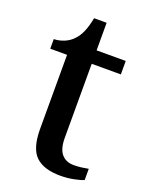

<svg xmlns="http://www.w3.org/2000/svg" viewBox="-129 -727 625 805"><g transform="rotate(20 183.5 -324.5)"><path d="M241 10Q167 10 131 -24.5Q95 -59 95 -146V-476H20V-519Q41 -519 64 -528Q87 -537 103 -554Q120 -571 131 -596.5Q142 -622 149 -659H205V-536H335V-476H205V-146Q205 -97 224.5 -74Q244 -51 279 -51Q297 -51 312.5 -53Q328 -55 344 -58V-8Q331 -2 302 4Q273 10 241 10Z"/></g></svg>

Font: Noto Serif Gujarati Medium
Style: Regular
Weight: 500
Version: Version 2.102